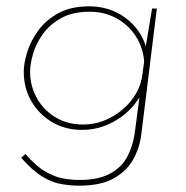

<svg xmlns="http://www.w3.org/2000/svg" viewBox="-20 -405 586 606"><path d="M230 181Q203 181 173.5 176Q144 171 113 152Q82 133 47 93L60 81Q94 120 124 137Q154 154 180.5 158.5Q207 163 230 163Q291 163 327.5 143Q364 123 381.5 90Q399 57 405 17L423 -119L429 -114Q402 -60 350 -27.5Q298 5 239 5Q186 5 144.5 -19.5Q103 -44 79 -85.5Q55 -127 55 -179Q55 -206 66 -241Q77 -276 101 -309Q125 -342 164.5 -363.5Q204 -385 261 -385Q327 -385 376 -348.5Q425 -312 441 -256L438 -246L460 -378H475L426 19Q421 61 400.5 98Q380 135 339 158Q298 181 230 181ZM263 -368Q209 -368 172.5 -347.5Q136 -327 114.5 -296.5Q93 -266 84 -234Q75 -202 75 -179Q75 -133 96.5 -95Q118 -57 155.5 -34.5Q193 -12 242 -12Q288 -12 328.5 -33.5Q369 -55 396 -90Q423 -125 429 -167L435 -210Q432 -254 409 -290Q386 -326 348 -347Q310 -368 263 -368Z"/></svg>

Font: Josefin Sans Thin Thin
Style: Italic
Weight: 250
Italic angle: -7°
Version: Version 2.000